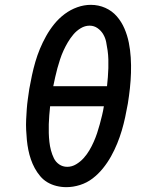

<svg xmlns="http://www.w3.org/2000/svg" viewBox="-20 -765 640 793"><path d="M254 8Q233 8 213 3Q193 -2 176 -12Q159 -22 146 -37.5Q133 -53 123.5 -70.5Q114 -88 107.5 -107Q101 -126 97 -146Q93 -166 91 -186.5Q89 -207 88 -228.5Q87 -250 88 -271Q89 -292 90.5 -313.5Q92 -335 95 -356Q98 -377 101 -398Q106 -426 112 -454Q118 -482 126 -509.5Q134 -537 145 -563.5Q156 -590 170.5 -616Q185 -642 204 -665.5Q223 -689 247 -707Q271 -725 299 -735Q327 -745 355 -745Q387 -745 415 -732.5Q443 -720 462.5 -697.5Q482 -675 494 -647Q506 -619 512 -589Q518 -559 520 -527.5Q522 -496 521 -464Q520 -432 516.5 -400Q513 -368 508 -337Q503 -309 497 -281Q491 -253 483 -226Q475 -199 464 -172Q453 -145 438.5 -119Q424 -93 405 -69.5Q386 -46 362.5 -28Q339 -10 310.5 -1Q282 8 254 8ZM422 -409Q424 -428 425.5 -446.5Q427 -465 427.5 -483.5Q428 -502 427.5 -520Q427 -538 424.5 -556Q422 -574 418.5 -591.5Q415 -609 406 -624Q397 -639 382.5 -649Q368 -659 350 -659Q331 -659 313.5 -648.5Q296 -638 283 -622.5Q270 -607 260 -590Q250 -573 242 -555.5Q234 -538 228 -519.5Q222 -501 217 -483Q212 -465 208 -446.5Q204 -428 200 -409ZM258 -76Q277 -76 294.5 -86.5Q312 -97 325.5 -112Q339 -127 349 -144Q359 -161 367 -179Q375 -197 381 -215Q387 -233 392 -251.5Q397 -270 401.5 -288.5Q406 -307 409 -326H187Q185 -307 183.5 -288.5Q182 -270 181.5 -252Q181 -234 181.5 -215.5Q182 -197 184 -179Q186 -161 190.5 -144Q195 -127 202.5 -111.5Q210 -96 224.5 -86Q239 -76 258 -76Z"/></svg>

Font: Iosevka Curly Slab MdEx
Style: Italic
Weight: 500
Width: 7
Italic angle: -9°
Monospace: yes
Designer: Belleve Invis
Foundry: Belleve Invis
Version: Version 11.0.0; ttfautohint (v1.8.3)